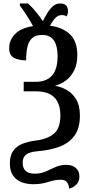

<svg xmlns="http://www.w3.org/2000/svg" viewBox="-20 -871 519 1110"><path d="M379 219Q379 199 368 183.5Q357 168 332 168Q297 168 258.5 181Q220 194 172 194Q137 194 106.5 183Q76 172 56.5 145.5Q37 119 37 74Q37 27 57 0Q77 -27 110.5 -40Q144 -53 184 -58Q253 -66 291 -97.5Q329 -129 329 -203Q329 -272 294.5 -307.5Q260 -343 188 -343H117V-398H187Q248 -398 280.5 -434Q313 -470 313 -548Q313 -604 292 -636.5Q271 -669 223 -669Q185 -669 165 -650Q145 -631 138 -598Q131 -565 131 -522Q89 -522 61 -536.5Q33 -551 33 -593Q33 -637 66 -673Q99 -709 171 -720Q155 -750 133 -784Q111 -818 95 -838V-851H142Q166 -829 188.5 -801.5Q211 -774 228 -749Q239 -771 253 -794.5Q267 -818 285.5 -834.5Q304 -851 328 -851Q373 -851 373 -806Q373 -799 371 -790.5Q369 -782 364 -776Q358 -781 351 -782.5Q344 -784 338 -784Q316 -784 299.5 -766.5Q283 -749 269 -722Q340 -714 383.5 -673.5Q427 -633 427 -553Q427 -501 409 -464.5Q391 -428 361.5 -406Q332 -384 298 -375Q331 -370 364 -352Q397 -334 419.5 -298Q442 -262 442 -202Q442 -131 411.5 -88Q381 -45 326.5 -24Q272 -3 200 3Q151 7 131 22.5Q111 38 111 70Q111 133 181 133Q217 133 245 120Q273 107 301.5 94.5Q330 82 364 82Q398 82 418.5 100Q439 118 439 149Q439 180 419.5 198Q400 216 379 219Z"/></svg>

Font: Noto Serif ExtraCondensed SemiBold
Style: Regular
Weight: 600
Width: 2
Designer: Monotype Design Team
Foundry: Monotype Imaging Inc.
Version: Version 2.015; ttfautohint (v1.8.4.7-5d5b)